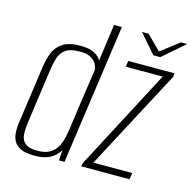

<svg xmlns="http://www.w3.org/2000/svg" viewBox="-96 -729 838 834"><g transform="rotate(15 322.5 -312.0)"><path d="M129 8Q89 8 67 -2.5Q45 -13 35.5 -31.5Q26 -50 25.5 -75Q25 -100 30 -128L65 -376Q70 -410 81.5 -439Q93 -468 120.5 -486.5Q148 -505 200 -505Q241 -505 263 -493Q285 -481 294 -464L317 -630H352L263 0H238L241 -47Q233 -33 219.5 -20.5Q206 -8 184.5 0Q163 8 129 8ZM136 -16Q172 -16 193 -29Q214 -42 225 -63Q236 -84 241 -108.5Q246 -133 249 -155Q258 -222 267.5 -288Q277 -354 287 -420Q286 -432 278.5 -446Q271 -460 253.5 -470Q236 -480 204 -480Q158 -480 137.5 -463Q117 -446 110 -420Q103 -394 99 -366L66 -129Q63 -108 62 -88Q61 -68 66 -52Q71 -36 87 -26Q103 -16 136 -16ZM338 0 341 -15 579 -468H413L417 -495H625L623 -478L385 -29H560L555 0ZM516 -547 442 -632H472L535 -569L617 -632H645L547 -547Z"/></g></svg>

Font: Alumni Sans Thin ExtraLight
Style: Italic
Weight: 250
Italic angle: -8°
Version: Version 1.016